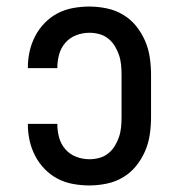

<svg xmlns="http://www.w3.org/2000/svg" viewBox="-20 -558 540 586"><path d="M253 8Q228 8 203 3.5Q178 -1 156 -12.5Q134 -24 116.5 -42Q99 -60 87.5 -82Q76 -104 70.5 -128.5Q65 -153 65 -178Q65 -179 65 -179Q65 -179 65 -180H155Q155 -180 155 -179.5Q155 -179 155 -179Q155 -158 160.5 -138Q166 -118 179.5 -102.5Q193 -87 212.5 -79.5Q232 -72 253 -72Q268 -72 283 -76Q298 -80 310 -89.5Q322 -99 330 -112Q338 -125 343 -139.5Q348 -154 349.5 -169.5Q351 -185 351 -200V-330Q351 -345 349.5 -360.5Q348 -376 343 -390.5Q338 -405 330 -418Q322 -431 310 -440.5Q298 -450 283 -454Q268 -458 253 -458Q232 -458 212.5 -450.5Q193 -443 179.5 -427.5Q166 -412 160.5 -392Q155 -372 155 -351Q155 -351 155 -350.5Q155 -350 155 -350H65Q65 -351 65 -351Q65 -351 65 -352Q65 -377 70.5 -401.5Q76 -426 87.5 -448Q99 -470 116.5 -488Q134 -506 156 -517.5Q178 -529 203 -533.5Q228 -538 253 -538Q279 -538 305.5 -532.5Q332 -527 355 -513.5Q378 -500 395 -479Q412 -458 422.5 -434Q433 -410 437 -383.5Q441 -357 441 -330V-200Q441 -173 437 -146.5Q433 -120 422.5 -96Q412 -72 395 -51Q378 -30 355 -16.5Q332 -3 305.5 2.5Q279 8 253 8Z"/></svg>

Font: Iosevka Slab Medium
Style: Regular
Weight: 500
Monospace: yes
Designer: Belleve Invis
Foundry: Belleve Invis
Version: Version 11.1.1; ttfautohint (v1.8.3)